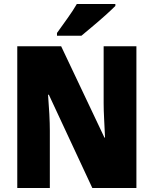

<svg xmlns="http://www.w3.org/2000/svg" viewBox="-20 -947 774 967"><path d="M667 0H445L226 -470H222Q226 -421 228.5 -372.5Q231 -324 231 -289V0H67V-714H288L506 -254H509Q507 -299 504.5 -346Q502 -393 502 -427V-714H667ZM561 -917Q543 -899 512.5 -871.5Q482 -844 448.5 -816Q415 -788 390 -767H267V-781Q292 -816 320 -855Q348 -894 367 -927H561Z"/></svg>

Font: Noto Sans Oriya Cond Blk
Style: Regular
Weight: 900
Width: 3
Designer: Amélie Bonet and Sol Matas
Foundry: Google LLC
Version: Version 2.006; ttfautohint (v1.8.4.7-5d5b)